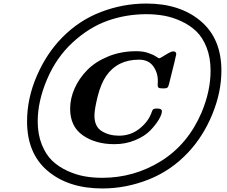

<svg xmlns="http://www.w3.org/2000/svg" viewBox="-20 -792 1279 1084"><path d="M132.8 -106.9Q132.8 -236.8 188 -364Q243.2 -491.2 331.1 -580.1Q426.3 -677.2 550.5 -724.6Q674.8 -772 806.2 -772Q996.1 -772 1113 -673.1Q1230 -574.2 1230 -393.1Q1230 -272 1179 -147.5Q1127.9 -22.9 1043 67.9Q946.8 170.9 819.3 221.4Q691.9 272 558.1 272Q367.2 272 250 173.6Q132.8 75.2 132.8 -106.9ZM192.9 -106.9Q192.9 -33.7 215.8 23.7Q238.8 81.1 274.9 115.5Q311 149.9 360.1 172.4Q409.2 194.8 457 203.4Q504.9 211.9 557.1 211.9Q737.3 211.9 889.2 117.4Q1041 22.9 1118.2 -157.2Q1168.9 -278.3 1168.9 -393.1Q1168.9 -466.3 1146.5 -523.7Q1124 -581.1 1087.9 -615.5Q1051.8 -649.9 1002.9 -672.4Q954.1 -694.8 906 -703.4Q857.9 -711.9 807.1 -711.9Q691.9 -711.9 587.9 -675Q483.9 -638.2 390.9 -553Q297.9 -467.8 245.1 -342.8Q192.9 -219.7 192.9 -106.9ZM376 -178.2Q376 -236.3 401.4 -293.2Q426.8 -350.1 472.9 -397Q519 -443.8 591.1 -473.4Q663.1 -502.9 749 -502.9Q788.1 -502.9 817.1 -492.9Q846.2 -482.9 860.6 -472.9Q875 -462.9 878.9 -462.9Q883.8 -462.9 914.8 -482.4Q945.8 -502 958 -502Q975.1 -502 975.1 -485.8Q975.1 -480 934.1 -316.9Q930.2 -301.8 925 -297.4Q919.9 -293 905.8 -293H897.9Q880.9 -293 875.5 -296.9Q870.1 -300.8 870.1 -311Q870.1 -314 870.6 -322Q871.1 -330.1 871.1 -335.9Q871.1 -382.8 844.5 -418.9Q817.9 -455.1 764.2 -455.1Q643.1 -455.1 579.1 -362.8Q549.3 -318.8 531.2 -246.8Q513.2 -174.8 513.2 -139.2Q513.2 -77.1 554.7 -51.5Q596.2 -25.9 651.9 -25.9Q718.8 -25.9 769.3 -66.9Q819.8 -107.9 836.9 -160.2Q840.8 -172.4 846.4 -175.8Q852.1 -179.2 865.2 -179.2H867.2Q894 -179.2 894 -164.1Q894 -146 876.5 -116.5Q858.9 -86.9 827.9 -54.9Q796.9 -22.9 742.9 -0.5Q689 22 626 22Q519 22 447.5 -28.1Q376 -78.1 376 -178.2Z"/></svg>

Font: CMU Serif
Style: BoldItalic
Weight: 700
Italic angle: -14.04°
Version: Version 0.7.0